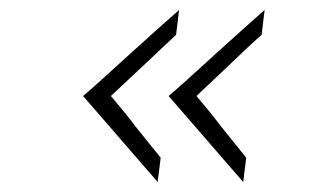

<svg xmlns="http://www.w3.org/2000/svg" viewBox="-20 -433 644 386"><path d="M147 -240Q172 -261 244 -327Q298 -376 340 -413L334 -363L203 -240Q232 -206 253 -178L303 -116L297 -67ZM319 -240Q344 -261 416 -327Q470 -376 512 -413L506 -363Q483 -343 430 -292L375 -240Q404 -206 425 -178L475 -116L469 -67Z"/></svg>

Font: Josefin Sans Light
Style: Italic
Weight: 300
Italic angle: -7°
Designer: Santiago Orozco
Foundry: Typemade
Version: Version 2.000